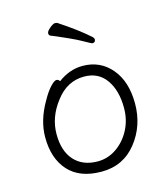

<svg xmlns="http://www.w3.org/2000/svg" viewBox="-109 -795 780 896"><g transform="rotate(-15 281.0 -347.0)"><path d="M400 -589Q400 -574 385 -574Q381 -574 342.5 -596Q304 -618 205 -659Q197 -662 197 -672Q197 -682 214 -696Q231 -710 239 -710Q247 -710 251 -708Q338 -651 394 -601Q400 -595 400 -589ZM193 -442Q249 -484 312 -484Q397 -484 450.5 -421Q504 -358 504 -251Q504 -144 440.5 -64Q377 16 272 16Q167 16 112.5 -44Q58 -104 58 -207Q58 -289 108 -374Q128 -410 147.5 -431Q167 -452 177.5 -452Q188 -452 193 -442ZM267 -35Q316 -35 357.5 -63.5Q399 -92 424 -139.5Q449 -187 449 -245Q449 -329 412 -381.5Q375 -434 306 -434Q223 -434 168 -360Q113 -289 113 -207Q113 -125 154 -80Q195 -35 267 -35Z"/></g></svg>

Font: LXGW WenKai Lite Light
Style: Regular
Weight: 300
Designer: LXGW / Fontworks Inc.
Foundry: LXGW / Fontworks Inc.
Version: Version 1.511; March 25, 2025